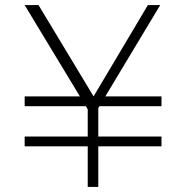

<svg xmlns="http://www.w3.org/2000/svg" viewBox="-20 -735 732 755"><path d="M325 0V-305L77 -715H131.5L367 -324.5L334 -332.5L561.5 -715H610L366.5 -310V0ZM77 -317.5V-356H615V-317.5ZM77 -159.5V-198H615V-159.5Z"/></svg>

Font: Russolo 10pt ExtraLight
Style: Regular
Weight: 200
Designer: Micah Stupak-Hahn
Version: Version 1.000